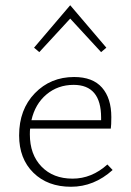

<svg xmlns="http://www.w3.org/2000/svg" viewBox="-20 -709 502 733"><path d="M248 -638 130 -510 110 -527 248 -689 386 -527 366 -510ZM390 -81 410 -60Q339 4 251 4Q162 4 107.5 -49.5Q53 -103 53 -192Q53 -291 113 -353Q173 -415 263 -415Q334 -415 369.5 -374.5Q405 -334 405 -262Q405 -231 403 -218H95Q94 -211 94 -196Q94 -119 138.5 -73Q183 -27 257 -27Q330 -27 390 -81ZM261 -385Q201 -385 157.5 -348.5Q114 -312 100 -250H366V-260Q366 -385 261 -385Z"/></svg>

Font: EauTestText Light
Style: Regular
Weight: 300
Designer: Christian Thalmann (Catharsis Fonts)
Version: Version 0.001;PS 000.001;hotconv 1.0.88;makeotf.lib2.5.64775